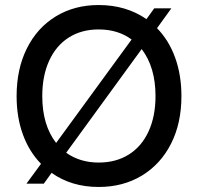

<svg xmlns="http://www.w3.org/2000/svg" viewBox="-20 -730 788 763"><path d="M185 -43 154 0H85L143 -79Q96 -127 71 -195.5Q46 -264 46 -348Q46 -456 87 -538Q128 -620 202 -665Q276 -710 372 -710Q481 -710 562 -654L593 -697H661L604 -618Q651 -570 676 -501Q701 -432 701 -348Q701 -240 659.5 -158.5Q618 -77 543.5 -32Q469 13 372 13Q264 13 185 -43ZM598 -348Q598 -463 543 -535L243 -123Q298 -84 372 -84Q441 -84 492 -116Q543 -148 570.5 -208Q598 -268 598 -348ZM203 -162 503 -573Q449 -613 372 -613Q304 -613 253.5 -581Q203 -549 175.5 -489Q148 -429 148 -348Q148 -233 203 -162Z"/></svg>

Font: Hanken Grotesk Medium
Style: Regular
Weight: 500
Designer: Alfredo Marco Pradil
Foundry: Hanken Design Co.
Version: Version 3.014